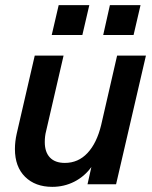

<svg xmlns="http://www.w3.org/2000/svg" viewBox="-20 -716 592 746"><path d="M208 -696H327L300 -580H181ZM407 -696H526L499 -580H381ZM435 -500H547L431 0H320L335 -67Q308 -30 268.5 -10Q229 10 183 10Q117 10 77.5 -29Q38 -68 38 -137Q38 -166 45 -197L115 -500H227L159 -206Q154 -187 154 -164Q154 -125 174 -104Q194 -83 232 -83Q284 -83 320 -121.5Q356 -160 373 -230Z"/></svg>

Font: CBA Beacon Sans Bold
Style: Italic
Weight: 700
Italic angle: -13°
Designer: Wei Huang
Foundry: Wei Huang
Version: Version 1.002